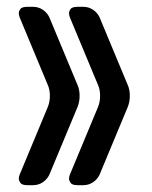

<svg xmlns="http://www.w3.org/2000/svg" viewBox="-20 -542 445 562"><path d="M182 -19Q182 -14 186.5 -7Q191 0 207 0H224Q240 0 253 -9Q266 -18 272 -32L354 -229Q360 -244 360 -261Q360 -280 354 -293L272 -490Q266 -504 253 -513Q240 -522 224 -522H207Q191 -522 186.5 -515.5Q182 -509 182 -503Q182 -498 185 -490L267 -293Q273 -280 273 -261Q273 -244 267 -229L185 -32Q182 -25 182 -19ZM35 -19Q35 -14 39.5 -7Q44 0 60 0H77Q93 0 106 -9Q119 -18 125 -32L207 -229Q213 -244 213 -261Q213 -280 207 -293L125 -490Q119 -504 106 -513Q93 -522 77 -522H60Q44 -522 39.5 -515.5Q35 -509 35 -503Q35 -498 38 -490L120 -293Q126 -280 126 -261Q126 -244 120 -229L38 -32Q35 -25 35 -19Z"/></svg>

Font: WDXL Lubrifont JP N
Style: Regular
Weight: 400
Designer: [WDXL Lubrifont] Copyright 2020-2022 (c) NightFurySL2001, Skr-ZERO; [ZCOOL QingKe HuangYou] Copyright 2018-2022 (c) The 
Version: Version 2.001;hotconv 1.1.1;makeotfexe 2.6.0